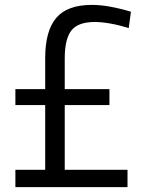

<svg xmlns="http://www.w3.org/2000/svg" viewBox="-20 -766 596 786"><path d="M43 -401H165V-528Q165 -639 210 -692.5Q255 -746 357 -746Q422 -746 516 -718L507 -651Q469 -663 432.5 -669.5Q396 -676 368 -676Q300 -676 272.5 -641.5Q245 -607 245 -526V-401H428V-336H245V-71H502V0H43V-71H165V-336H43Z"/></svg>

Font: Encode Sans Condensed
Style: Regular
Weight: 400
Designer: Pablo Impallari, Andres Torresi
Foundry: Pablo Impallari, Andres Torresi
Version: Version 1.000; ttfautohint (v1.00) -l 8 -r 50 -G 200 -x 14 -